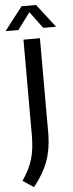

<svg xmlns="http://www.w3.org/2000/svg" viewBox="-102 -979 453 1185"><g transform="rotate(-5 124.5 -386.5)"><path d="M-8.5 127.5Q36.5 62.5 55 1Q73.5 -60.5 73.5 -146.5V-740H175.5V-140.5Q173.5 -49 147 23.2Q120.5 95.5 59 172.5ZM281 -802H201.5L124.5 -905.5L47.5 -802H-32L79.5 -946.5H169.5Z"/></g></svg>

Font: Encode Sans Semi Condensed Medium
Style: Regular
Weight: 500
Width: 4
Designer: Multiple Designers
Foundry: Impallari Type
Version: Version 2.000